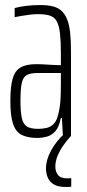

<svg xmlns="http://www.w3.org/2000/svg" viewBox="-20 -538 344 760"><path d="M128 8Q91 8 67 -3.5Q43 -15 32 -46.5Q21 -78 21 -139Q21 -195 30 -226.5Q39 -258 61.5 -271Q84 -284 123 -284Q133 -284 146 -283.5Q159 -283 172.5 -282Q186 -281 198.5 -280.5Q211 -280 221 -280V-326Q221 -374 217.5 -405Q214 -436 205 -453Q196 -470 178 -476Q160 -482 131 -482Q116 -482 98.5 -480Q81 -478 64.5 -475Q48 -472 38 -470V-506Q54 -511 81 -514.5Q108 -518 140 -518Q168 -518 188.5 -513Q209 -508 222.5 -496Q236 -484 245 -463Q254 -442 257.5 -410Q261 -378 261 -332V0H229L225 -71H221Q214 -35 199 -18.5Q184 -2 165 3Q146 8 128 8ZM131 -28Q148 -28 164 -31.5Q180 -35 192.5 -47.5Q205 -60 211 -87Q218 -116 219.5 -144.5Q221 -173 221 -209V-249H129Q102 -249 87 -241.5Q72 -234 66.5 -210.5Q61 -187 61 -139Q61 -95 66.5 -70.5Q72 -46 87 -37Q102 -28 131 -28ZM239 202Q211 202 194 192.5Q177 183 169.5 166Q162 149 162 129Q162 95 182 58Q202 21 236 -10L261 0Q244 18 230 38.5Q216 59 207.5 80Q199 101 199 122Q199 141 209.5 154.5Q220 168 245 168Q248 168 251.5 168Q255 168 262 167V201Q255 202 250.5 202Q246 202 239 202Z"/></svg>

Font: Saira UltraCondensed ExtraLight
Style: Regular
Weight: 250
Width: 1
Designer: Hector Gatti with collaboration of the Omnibus-Type team
Foundry: Omnibus-Type
Version: Version 1.101